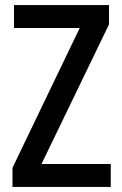

<svg xmlns="http://www.w3.org/2000/svg" viewBox="-20 -734 480 754"><path d="M29 0V-75L293 -624H35V-714H408V-638L143 -90H415V0Z"/></svg>

Font: Noto Sans Georgian Condensed Medium
Style: Regular
Weight: 500
Width: 3
Designer: Monotype Design Team, Akaki Razmadze
Foundry: Google LLC
Version: Version 2.005; ttfautohint (v1.8.4.7-5d5b)